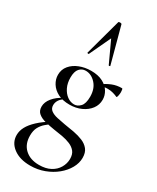

<svg xmlns="http://www.w3.org/2000/svg" viewBox="-251 -799 940 1150"><g transform="rotate(30 219.0 -224.0)"><path d="M176 282Q104 282 59.5 248.5Q15 215 15 163Q15 134 30 106Q45 78 77 48Q109 18 160 -13L170 -2Q150 12 130.5 28.5Q111 45 98.5 68Q86 91 86 126Q86 185 122.5 218.5Q159 252 220 252Q266 252 298 235Q330 218 347 189Q364 160 364 128Q364 96 349 77.5Q334 59 309 48.5Q284 38 253.5 32.5Q223 27 193 23Q161 18 130 10.5Q99 3 79 -13Q59 -29 59 -59Q59 -90 83 -119.5Q107 -149 148 -170L156 -164Q136 -153 125.5 -136.5Q115 -120 115 -101Q115 -78 132 -65.5Q149 -53 176 -47Q203 -41 232 -36Q267 -31 301 -24.5Q335 -18 363 -6.5Q391 5 408.5 26.5Q426 48 426 85Q426 121 406.5 156Q387 191 352.5 219.5Q318 248 272.5 265Q227 282 176 282ZM198 -152Q150 -152 117 -169Q84 -186 66.5 -214Q49 -242 49 -273Q49 -310 71.5 -337Q94 -364 131 -378.5Q168 -393 210 -393Q259 -393 291.5 -376Q324 -359 340 -332.5Q356 -306 356 -277Q356 -241 335 -213Q314 -185 278 -168.5Q242 -152 198 -152ZM221 -167Q244 -167 263 -187Q282 -207 282 -255Q282 -310 251.5 -343.5Q221 -377 182 -377Q156 -377 139 -357.5Q122 -338 122 -296Q122 -258 136 -229Q150 -200 172.5 -183.5Q195 -167 221 -167ZM294 -316 295 -349Q326 -371 356 -383Q386 -395 422 -395Q425 -395 426.5 -387.5Q428 -380 428 -371Q428 -359 425 -345Q422 -331 418 -333Q405 -339 387.5 -344Q370 -349 349 -349Q337 -349 325.5 -347Q314 -345 302 -341ZM294 -476Q296 -474 290.5 -472.5Q285 -471 284 -474L216 -621L147 -474Q146 -471 140.5 -472.5Q135 -474 136 -476L204 -725Q205 -730 215 -730Q225 -730 227 -725Z"/></g></svg>

Font: Cormorant Light Medium
Style: Regular
Weight: 500
Version: Version 4.000